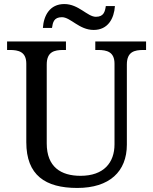

<svg xmlns="http://www.w3.org/2000/svg" viewBox="-20 -919 757 949"><path d="M443 -771C514 -771 544 -828 548 -889H503C499 -862 493 -836 454 -836C412 -836 369 -899 298 -899C226 -899 196 -842 192 -781H237C241 -808 246 -834 286 -834C329 -834 371 -771 443 -771ZM362 10C521 10 607 -71 607 -204V-600C607 -663 644 -672 689 -672H702V-714H451V-672H464C508 -672 546 -663 546 -604V-206C546 -115 493 -50 378 -50C281 -50 211 -94 211 -210V-600C211 -663 248 -672 293 -672H306V-714H15V-672H28C72 -672 110 -663 110 -604V-216C110 -53 204 10 362 10Z"/></svg>

Font: Noto Serif
Style: Regular
Weight: 400
Designer: Monotype Design Team
Foundry: Monotype Imaging Inc.
Version: Version 2.015